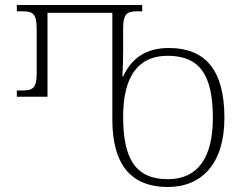

<svg xmlns="http://www.w3.org/2000/svg" viewBox="-20 -734 969 764"><path d="M648 10C784 10 873 -84 873 -265C873 -458 795 -543 652 -543C558 -543 503 -500 470 -430H467C469 -464 470 -496 470 -533V-621C470 -680 486 -689 527 -689H546V-714H47V-689H69C110 -689 126 -680 126 -621V-442C126 -383 110 -374 69 -374H47V-349H169V-683H427V-259C427 -89 493 10 648 10ZM648 -21C518 -21 470 -104 470 -269C470 -432 531 -512 647 -512C773 -512 827 -438 827 -265C827 -111 770 -21 648 -21Z"/></svg>

Font: Noto Serif Georgian ExtraLight
Style: Regular
Weight: 200
Designer: Monotype Design Team, Akaki Razmadze
Foundry: Google LLC
Version: Version 2.003